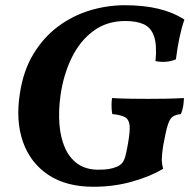

<svg xmlns="http://www.w3.org/2000/svg" viewBox="-20 -705 725 734"><path d="M457.3 -685Q529.6 -685 585.6 -671.5Q641.6 -658.1 685 -630.2Q673.6 -597.3 665.5 -558.1Q657.5 -519 652.5 -478.1Q634.3 -470.5 614.5 -468.9Q594.7 -467.4 574.5 -471.4Q580.4 -533.4 568.8 -566.5Q557.2 -599.6 529.7 -612.2Q502.2 -624.7 459 -624.7Q388.2 -624.7 336.5 -586.2Q284.8 -547.8 253.6 -483.2Q222.4 -418.7 211.3 -340.3Q203.3 -282.2 207.1 -231Q211 -179.7 228.1 -140.4Q245.2 -101 277.1 -78.6Q309 -56.2 356.4 -56.2Q379.6 -56.2 396.3 -58.9Q412.9 -61.7 429.1 -68.5Q440.4 -74 447.3 -82.3Q454.3 -90.5 459 -107.2Q463.7 -123.8 468.7 -153.1Q477.6 -201.6 475.5 -225Q473.4 -248.3 457.7 -257.1Q442 -265.8 409.2 -268.9Q406.7 -283 406.4 -298.9Q406.1 -314.9 408.2 -330.1Q443.3 -328.1 478.2 -327.6Q513.2 -327.1 545.3 -327.1Q580.5 -327.1 611.2 -327.6Q642 -328.1 683.2 -330.1Q682.7 -314 680.2 -298.8Q677.6 -283.6 671.6 -268.9Q652.1 -266.9 640.7 -259.4Q629.2 -251.9 621.5 -227.5Q613.7 -203 603.7 -147.4Q598.8 -115.3 598.6 -97.1Q598.4 -78.9 603.9 -59.7Q555.4 -30.8 485.7 -10.9Q416 9 337.3 9Q233 9 164.6 -36.6Q96.2 -82.2 67.9 -162.4Q39.6 -242.5 55.8 -346.3Q68.8 -434.5 107.6 -498.3Q146.3 -562.2 201.8 -603.6Q257.3 -645 323.2 -665Q389.2 -685 457.3 -685Z"/></svg>

Font: Vollkorn
Style: Italic
Weight: 400
Italic angle: -11°
Designer: Friedrich Althausen
Foundry: Friedrich Althausen
Version: Version 5.001